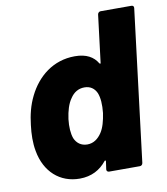

<svg xmlns="http://www.w3.org/2000/svg" viewBox="-80 -768 734 843"><g transform="rotate(-10 286.5 -346.0)"><path d="M412 -688 386 -477C386 -473 383 -472 380 -476C362 -506 331 -525 279 -525C182 -525 111 -466 72 -387C52 -347 42 -305 37 -261C32 -221 31 -182 38 -145C55 -50 120 8 208 8C261 8 300 -14 328 -49C331 -53 334 -51 334 -47L329 -12C328 -5 333 0 340 0H477C484 0 489 -5 490 -12L573 -688C574 -695 570 -700 563 -700H425C419 -700 413 -695 412 -688ZM331 -173C315 -149 294 -134 267 -134C239 -134 220 -149 210 -172C202 -194 200 -224 204 -258C209 -294 218 -325 234 -347C249 -370 270 -383 297 -383C323 -383 341 -370 351 -348C360 -326 362 -295 358 -258C353 -224 345 -194 331 -173Z"/></g></svg>

Font: Barlow ExtraBold
Style: Italic
Weight: 800
Italic angle: -7°
Designer: Jeremy Tribby
Foundry: Tribby Type
Version: Version 1.422;hotconv 1.0.109;makeotfexe 2.5.65596